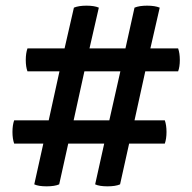

<svg xmlns="http://www.w3.org/2000/svg" viewBox="-20 -664 677 678"><path d="M423 -493 455 -637Q472 -644 499.5 -644Q527 -644 544 -637L511 -493H609Q615 -476 615 -452Q615 -428 609 -412H493L455 -239H562Q568 -222 568 -198Q568 -174 562 -157H436L404 -13Q388 -6 359.5 -6Q331 -6 316 -13L348 -157H221L189 -13Q173 -6 144.5 -6Q116 -6 101 -13L133 -157H30Q24 -174 24 -198Q24 -222 30 -239H152L190 -412H77Q71 -428 71 -452Q71 -476 77 -493H208L241 -637Q258 -644 285.5 -644Q313 -644 329 -637L296 -493ZM278 -412 240 -239H366L405 -412Z"/></svg>

Font: Signika Negative
Style: Regular
Weight: 400
Designer: Anna Giedrys
Foundry: Anna Giedrys
Version: Version 1.001